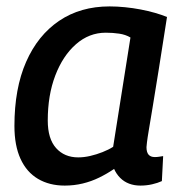

<svg xmlns="http://www.w3.org/2000/svg" viewBox="-20 -569 565 599"><path d="M418 10Q399 10 383 4Q367 -2 355 -14Q343 -26 336 -42Q314 -27 289.5 -15Q265 -3 238 3.5Q211 10 182 10Q134 10 98.5 -11Q63 -32 44 -73.5Q25 -115 25 -176Q25 -293 61.5 -376Q98 -459 164.5 -504Q231 -549 322 -549Q345 -549 370 -546.5Q395 -544 418.5 -539.5Q442 -535 463 -529Q484 -523 501 -516Q486 -419 475 -350.5Q464 -282 456.5 -236.5Q449 -191 444.5 -164.5Q440 -138 438.5 -125Q437 -112 437 -110Q437 -94 443.5 -86.5Q450 -79 463 -79Q470 -79 476 -80Q482 -81 489 -82L485 -4Q472 2 454.5 6Q437 10 418 10ZM333 -111 387 -452Q372 -461 352 -464Q332 -467 310 -467Q258 -467 217 -431Q176 -395 152.5 -333.5Q129 -272 129 -193Q129 -136 155 -107Q181 -78 224 -78Q242 -78 261.5 -82.5Q281 -87 300 -94.5Q319 -102 333 -111Z"/></svg>

Font: Georama ExtraCondensed Thin Medium
Style: Italic
Weight: 500
Italic angle: -9°
Version: Version 1.001